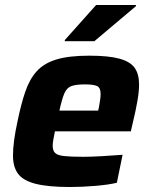

<svg xmlns="http://www.w3.org/2000/svg" viewBox="-20 -741 608 769"><path d="M260 8Q172 8 122 -5Q72 -18 52 -45.5Q32 -73 32 -118Q32 -145 36.5 -179Q41 -213 50 -254Q64 -323 81 -373Q98 -423 126.5 -455Q155 -487 205 -502.5Q255 -518 337 -518Q415 -518 458.5 -506Q502 -494 519.5 -469Q537 -444 537 -403Q537 -374 530 -334.5Q523 -295 513 -254L504 -215H200Q197 -200 194 -184Q191 -168 191 -158Q191 -138 200.5 -128.5Q210 -119 236.5 -116Q263 -113 314 -113Q344 -113 388 -115.5Q432 -118 471 -121L448 -9Q415 -1 362 3.5Q309 8 260 8ZM218 -298H373L376 -310Q379 -328 381 -341Q383 -354 383 -364Q383 -390 368.5 -396.5Q354 -403 320 -403Q284 -403 265.5 -396Q247 -389 237.5 -366.5Q228 -344 218 -298ZM239 -576 240 -581 365 -721H525L524 -716L358 -576Z"/></svg>

Font: Saira
Style: Bold Italic
Weight: 700
Italic angle: -12°
Designer: Hector Gatti with collaboration of the Omnibus-Type team
Foundry: Omnibus-Type
Version: Version 1.100; ttfautohint (v1.8.3)